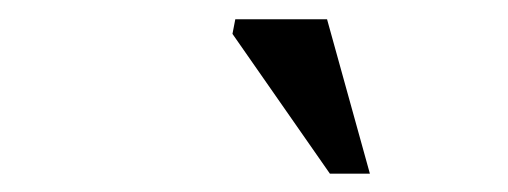

<svg xmlns="http://www.w3.org/2000/svg" viewBox="-20 -732 540 204"><path d="M373 -547.5H330.5L227 -696L230 -711.5H327.5Z"/></svg>

Font: Newsreader 10pt
Style: Italic
Weight: 400
Italic angle: -17°
Version: Version 1.003